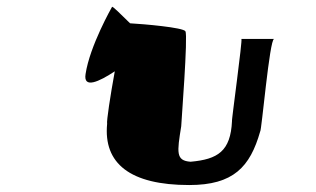

<svg xmlns="http://www.w3.org/2000/svg" viewBox="-20 -858 908 552"><path d="M226 -645C219 -602 265 -623 310 -653C297 -582 286 -509 288 -502C277 -388 354 -326 524 -326C651 -326 699 -378 728 -480C732 -480 755 -746 768 -746H674C678 -746 645 -508 647 -510C643 -423 606 -400 528 -393C485 -396 489 -420 501 -495C501 -503 521 -758 513 -768C508 -779 391 -789 354 -791C328 -816 303 -842 302 -838C302 -838 238 -726 226 -645Z"/></svg>

Font: Ampere
Style: SCSuExtIta
Weight: 400
Version: Version 1